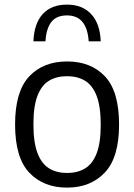

<svg xmlns="http://www.w3.org/2000/svg" viewBox="-20 -824 596 853"><path d="M278 9.5Q173 9.5 110 -57Q47 -123.5 47 -271Q47 -417.5 109.5 -484.2Q172 -551 278 -551Q384 -551 446.5 -484.5Q509 -418 509 -271Q509 -124.5 445.8 -57.5Q382.5 9.5 278 9.5ZM278 -55.5Q324 -55.5 357.5 -75.5Q391 -95.5 409.2 -142.2Q427.5 -189 427.5 -269.5Q427.5 -351.5 409 -398.8Q390.5 -446 357 -465.8Q323.5 -485.5 278 -485.5Q232 -485.5 198.5 -465.8Q165 -446 146.8 -399.2Q128.5 -352.5 128.5 -272Q128.5 -190.5 146.8 -143.2Q165 -96 198.5 -75.8Q232 -55.5 278 -55.5ZM128.5 -640.5Q131.5 -719.5 169.8 -761.5Q208 -803.5 277.5 -803.5Q346 -803.5 385.2 -761.2Q424.5 -719 427.5 -640.5H374Q366.5 -755.5 277.5 -755.5Q231 -755.5 208.2 -726.5Q185.5 -697.5 182 -640.5Z"/></svg>

Font: Encode Sans
Style: Regular
Weight: 400
Designer: Multiple Designers
Foundry: Impallari Type
Version: Version 3.002; ttfautohint (v1.8.3) -l 8 -r 50 -G 200 -x 14 